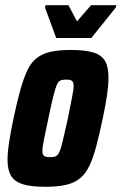

<svg xmlns="http://www.w3.org/2000/svg" viewBox="-20 -710 467 738"><path d="M155 8Q100 8 68.5 -1.5Q37 -11 23 -33.5Q9 -56 9 -95Q9 -124 15 -163.5Q21 -203 32 -255Q45 -317 57.5 -362Q70 -407 84 -437.5Q98 -468 119.5 -485.5Q141 -503 173 -510.5Q205 -518 251 -518Q306 -518 338 -508.5Q370 -499 383.5 -476Q397 -453 397 -412Q397 -384 391.5 -345.5Q386 -307 375 -255Q362 -193 350 -148Q338 -103 323.5 -72.5Q309 -42 287.5 -24.5Q266 -7 234 0.5Q202 8 155 8ZM172 -106Q183 -106 190.5 -108Q198 -110 203.5 -117.5Q209 -125 214 -141Q219 -157 225 -185Q231 -213 241 -255Q251 -307 257 -336.5Q263 -366 263 -380Q263 -391 259.5 -396Q256 -401 250 -402.5Q244 -404 234 -404Q220 -404 212 -400.5Q204 -397 198 -383Q192 -369 184.5 -338.5Q177 -308 166 -255Q155 -203 149 -174Q143 -145 143 -130Q143 -119 146.5 -114Q150 -109 156.5 -107.5Q163 -106 172 -106ZM196 -564 153 -681 155 -690H243L276 -628L330 -690H427L425 -681L331 -564Z"/></svg>

Font: Saira Condensed ExtraBold
Style: Italic
Weight: 800
Width: 3
Italic angle: -12°
Designer: Hector Gatti with collaboration of the Omnibus-Type team
Foundry: Omnibus-Type
Version: Version 1.101